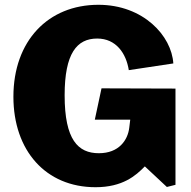

<svg xmlns="http://www.w3.org/2000/svg" viewBox="-20 -772 797 802"><path d="M379 10C492 10 547 -38 585 -77L677 9L713 0V-402L404 -403L376 -272H524L520 -239C514 -187 477 -132 393 -132C306 -132 250 -188 250 -374C250 -549 301 -611 386 -611C465 -611 507 -549 518 -479L704 -507C697 -622 579 -752 391 -752C181 -752 36 -601 36 -368C36 -143 171 10 379 10Z"/></svg>

Font: Bisquit Text
Style: Bold
Weight: 800
Version: Version 1.004;Glyphs 3.2.3 (3260)